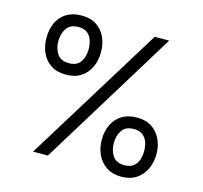

<svg xmlns="http://www.w3.org/2000/svg" viewBox="-104 -831 1008 953"><g transform="rotate(15 399.5 -354.0)"><path d="M143 0 579 -707H653L219 0ZM598 7Q552 7 521 -13.5Q490 -34 473.5 -68.5Q457 -103 457 -146Q457 -190 473.5 -224Q490 -258 521.5 -277.5Q553 -297 599 -297Q644 -297 674.5 -277Q705 -257 721.5 -223Q738 -189 738 -146Q738 -104 721.5 -69Q705 -34 674 -13.5Q643 7 598 7ZM598 -52Q627 -52 644 -65.5Q661 -79 668 -100.5Q675 -122 675 -146Q675 -169 668 -190Q661 -211 644 -224.5Q627 -238 598 -238Q555 -238 537 -210Q519 -182 519 -146Q519 -108 537 -80Q555 -52 598 -52ZM201 -411Q155 -411 124 -431Q93 -451 77 -485.5Q61 -520 61 -563Q61 -608 77 -642Q93 -676 124.5 -695.5Q156 -715 202 -715Q248 -715 278.5 -695Q309 -675 325 -641Q341 -607 341 -563Q341 -521 325 -486.5Q309 -452 278 -431.5Q247 -411 201 -411ZM202 -470Q231 -470 247.5 -483.5Q264 -497 271 -518.5Q278 -540 278 -563Q278 -586 271 -607.5Q264 -629 247.5 -642.5Q231 -656 202 -656Q158 -656 140 -627.5Q122 -599 122 -563Q122 -526 140 -498Q158 -470 202 -470Z"/></g></svg>

Font: Onest Light
Style: Regular
Weight: 300
Designer: Dmitri Voloshin, Andrey Kudryavtsev
Foundry: Dmitri Voloshin, Andrey Kudryavtsev
Version: Version 1.000;gftools[0.9.33]